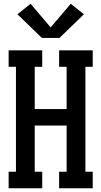

<svg xmlns="http://www.w3.org/2000/svg" viewBox="-20 -1003 540 1023"><path d="M26 0V-88H65V-647H26V-735H205V-647H165V-422H335V-647H295V-735H474V-647H435V-88H474V0H295V-88H335V-334H165V-88H205V0ZM203 -801 73 -927 143 -983 250 -857 357 -983 427 -927 297 -801Z"/></svg>

Font: Iosevka Slab Semibold
Style: Regular
Weight: 600
Monospace: yes
Designer: Belleve Invis
Foundry: Belleve Invis
Version: Version 11.1.1; ttfautohint (v1.8.3)